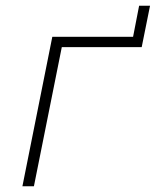

<svg xmlns="http://www.w3.org/2000/svg" viewBox="-20 -648 542 668"><path d="M162 -520H443L464 -628H502L473 -484H195L98 0H58Z"/></svg>

Font: Argentum Sans ExtraLight
Style: Italic
Weight: 200
Italic angle: -11°
Designer: Julieta Ulanovsky (font), Cristiano Sobral (main changes and remaster)
Foundry: Julieta Ulanovsky (font), Cristiano Sobral (main changes and remaster)
Version: Version 2.007;June 15, 2022;FontCreator 14.0.0.2814 64-bit; 